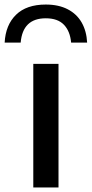

<svg xmlns="http://www.w3.org/2000/svg" viewBox="-64 -825 403 845"><path d="M82.5 0V-544H193.5V0ZM137.5 -805Q194 -805 234 -784.2Q274 -763.5 295.5 -725.8Q317 -688 319.5 -637.5H249Q244.5 -688 217.2 -716.2Q190 -744.5 137.5 -744.5Q36 -744.5 27 -637.5H-43.5Q-39.5 -715 6.5 -760Q52.5 -805 137.5 -805Z"/></svg>

Font: Encode Sans Expanded Medium
Style: Regular
Weight: 500
Width: 7
Designer: Multiple Designers
Foundry: Impallari Type
Version: Version 2.000